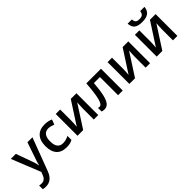

<svg xmlns="http://www.w3.org/2000/svg" viewBox="153 -1946 3364 3364"><g transform="rotate(-45 1834.5 -264.0)"><path d="M0 -540H125L234.9 -233.9Q259.8 -168.5 268.1 -110.8H272Q276.4 -137.7 288.1 -176Q299.8 -214.4 412.1 -540H536.1L305.2 71.8Q242.2 240.2 95.2 240.2Q57.1 240.2 21 231.9V141.1Q46.9 147 80.1 147Q163.1 147 196.8 50.8L216.8 0Z M835.9 9.8Q713.4 9.8 649.7 -61.8Q585.9 -133.3 585.9 -267.1Q585.9 -403.3 652.6 -476.6Q719.2 -549.8 845.2 -549.8Q930.7 -549.8 999 -518.1L964.4 -425.8Q891.6 -454.1 844.2 -454.1Q704.1 -454.1 704.1 -268.1Q704.1 -177.2 739 -131.6Q773.9 -85.9 841.3 -85.9Q918 -85.9 986.3 -124V-23.9Q955.6 -5.9 920.7 2Q885.7 9.8 835.9 9.8Z M1223.1 -540V-263.2Q1223.1 -214.8 1215.3 -121.1L1486.3 -540H1626.5V0H1516.1V-272Q1516.1 -294.4 1518.8 -344.7Q1521.5 -395 1523.4 -418L1253.4 0H1113.3V-540Z M2233.9 0H2118.2V-450.2H1969.2Q1955.6 -276.4 1932.4 -178.7Q1909.2 -81.1 1871.8 -36.1Q1834.5 8.8 1774.9 8.8Q1737.3 8.8 1711.9 -2V-91.8Q1730 -85 1748 -85Q1797.9 -85 1826.4 -197Q1855 -309.1 1871.1 -540H2233.9Z M2507.8 -540V-263.2Q2507.8 -214.8 2500 -121.1L2771 -540H2911.1V0H2800.8V-272Q2800.8 -294.4 2803.5 -344.7Q2806.2 -395 2808.1 -418L2538.1 0H2397.9V-540Z M3184.6 -540V-263.2Q3184.6 -214.8 3176.8 -121.1L3447.8 -540H3587.9V0H3477.5V-272Q3477.5 -294.4 3480.2 -344.7Q3482.9 -395 3484.9 -418L3214.8 0H3074.7V-540ZM3327.6 -606Q3224.1 -606 3176 -643.3Q3127.9 -680.7 3122.6 -768.1H3226.6Q3229.5 -732.9 3240 -713.4Q3250.5 -693.8 3270.3 -685.3Q3290 -676.8 3330.6 -676.8Q3378.4 -676.8 3403.3 -698Q3428.2 -719.2 3433.6 -768.1H3539.6Q3532.2 -684.1 3480.5 -645Q3428.7 -606 3327.6 -606Z"/></g></svg>

Font: JBL Sans
Style: Semibold
Weight: 600
Version: Version 1.10